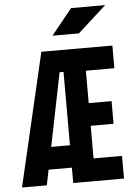

<svg xmlns="http://www.w3.org/2000/svg" viewBox="-60 -951 706 997"><g transform="rotate(-5 293.0 -453.0)"><path d="M13.7 0 175.3 -693.4H545.4V-575.2H397V-406.2H516.1V-288.1H397V-118.2H545.4V0H280.8V-80.1H159.2L143.1 0ZM183.1 -196.8H280.8V-579.1H260.3ZM240.2 -771.5 348.6 -905.8H526.4L377.9 -771.5Z"/></g></svg>

Font: Cascadia Code PL
Style: Bold
Weight: 700
Monospace: yes
Designer: Aaron Bell
Foundry: Saja Typeworks
Version: Version 2404.023; ttfautohint (v1.8.4)